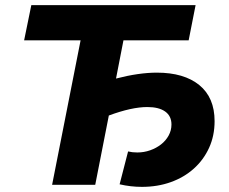

<svg xmlns="http://www.w3.org/2000/svg" viewBox="-20 -720 892 748"><path d="M479 -130Q495 -126 515 -126Q541 -126 565 -134.5Q589 -143 607.5 -157.5Q626 -172 637 -192Q648 -212 648 -235Q648 -268 623.5 -285.5Q599 -303 554 -303Q493 -303 404 -270L351 0H183L294 -563H74L102 -700H742L715 -563H461L432 -414Q521 -437 591 -437Q697 -437 756.5 -388.5Q816 -340 816 -248Q816 -191 794.5 -144Q773 -97 735 -63Q697 -29 645.5 -10.5Q594 8 533 8Q489 8 446 -2Z"/></svg>

Font: Argentum Sans SemiBold
Style: Italic
Weight: 600
Italic angle: -11°
Designer: Julieta Ulanovsky (font), Cristiano Sobral (main changes and remaster)
Foundry: Julieta Ulanovsky (font), Cristiano Sobral (main changes and remaster)
Version: Version 2.007;June 15, 2022;FontCreator 14.0.0.2814 64-bit; 